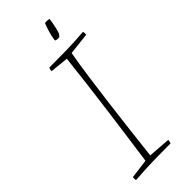

<svg xmlns="http://www.w3.org/2000/svg" viewBox="-261 -837 882 882"><g transform="rotate(-45 180.0 -396.5)"><path d="M36 7Q35 -5 36 -13L130 -25Q137 -77 147 -147.5Q157 -218 167.5 -298Q178 -378 188 -458.5Q198 -539 206 -612L116 -621Q116 -632 120 -640Q180 -640 233 -641Q286 -642 346 -647Q348 -639 347 -627L240 -615Q229 -553 218.5 -478Q208 -403 198 -323Q188 -243 179 -166.5Q170 -90 163 -27L272 -19Q271 -14 270.5 -9.5Q270 -5 268 0Q221 0 183.5 0.5Q146 1 110.5 2.5Q75 4 36 7ZM228 -708Q228 -709 228 -711Q228 -713 227 -715Q230 -736 237 -759Q244 -782 251 -799Q259 -800 266.5 -799.5Q274 -799 279 -798Q277 -777 271 -751Q265 -725 262 -719Q261 -718 256.5 -712Q252 -706 250 -706Q241 -705 228 -708Z"/></g></svg>

Font: Labrada ExtraLight
Style: Italic
Weight: 200
Italic angle: -7°
Designer: Mercedes Jáuregui
Foundry: Omnibus-Type Team
Version: Version 1.000; ttfautohint (v1.8.4.7-5d5b)